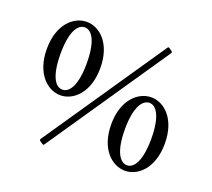

<svg xmlns="http://www.w3.org/2000/svg" viewBox="-133 -942 1265 1148"><g transform="rotate(20 499.5 -368.5)"><path d="M777 -755 759 -768C755 -771 750 -770 747 -765L221 7C218 12 220 16 224 19L243 32C247 35 251 34 254 29L780 -743C783 -748 781 -752 777 -755ZM242 -279C323 -279 412 -355 412 -513C412 -671 324 -746 242 -746C161 -746 72 -671 72 -513C72 -355 161 -279 242 -279ZM242 -315C196 -315 159 -374 159 -513C159 -652 196 -711 242 -711C288 -711 326 -652 326 -513C326 -374 288 -315 242 -315ZM759 13C841 13 929 -63 929 -221C929 -378 841 -454 760 -454C677 -454 588 -378 588 -221C588 -63 677 13 759 13ZM760 -22C714 -22 675 -81 675 -221C675 -359 714 -419 760 -419C805 -419 843 -359 843 -221C843 -81 805 -22 760 -22Z"/></g></svg>

Font: Shippori Mincho OTF
Style: Bold
Weight: 800
Designer: FONTDASU
Foundry: FONTDASU / Google Inc. / but / Adobe
Version: Version 3.300;hotconv 1.0.109;makeotfexe 2.5.65596